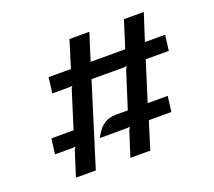

<svg xmlns="http://www.w3.org/2000/svg" viewBox="-119 -859 1131 1017"><g transform="rotate(-20 447.0 -351.0)"><path d="M145 0 191 -145 200 -156 185 -154H83L94 -240H219L286 -453L294 -464L278 -462H180L191 -550H317L364 -702H476L428 -550H623L671 -702H783L734 -550H848L837 -463H707L637 -241H750L739 -154H612L564 0H452L497 -141L506 -156L490 -154H336Q345 -173 360 -193.2Q375 -213.5 399 -227.2Q423 -241 459 -241H525L591 -448L600 -464L582 -462H401L257 0Z"/></g></svg>

Font: Expletus Sans
Style: Italic
Weight: 400
Italic angle: -7°
Designer: Jasper de Waard
Foundry: Designtown
Version: Version 7.500